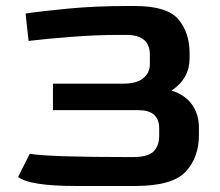

<svg xmlns="http://www.w3.org/2000/svg" viewBox="-20 -618 731 638"><path d="M40 -30 79 -107Q141 -96 421 -96Q472 -96 490.5 -115Q509 -134 509 -167V-191Q509 -252 440 -252H156V-340H389Q434 -340 456 -358Q478 -376 478 -405V-436Q478 -502 400 -502H372Q301 -502 216.5 -495.5Q132 -489 75 -482L65 -573Q118 -581 207.5 -589.5Q297 -598 400 -598H428Q536 -598 573 -553.5Q610 -509 610 -441V-424Q610 -357 550 -317Q593 -304 617 -272Q641 -240 641 -193V-169Q641 -95 597 -47.5Q553 0 429 0H232Q79 0 40 -30Z"/></svg>

Font: Gold
Style: Regular
Weight: 400
Designer: jaiki
Version: Version 1.000